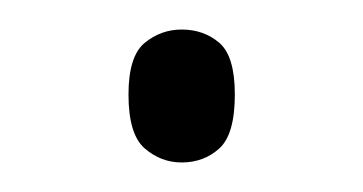

<svg xmlns="http://www.w3.org/2000/svg" viewBox="-20 -422 246 130"><path d="M103 -312Q89 -312 78 -321.5Q67 -331 67 -358Q67 -384 78 -393Q89 -402 103 -402Q118 -402 128.5 -393Q139 -384 139 -358Q139 -331 128.5 -321.5Q118 -312 103 -312Z"/></svg>

Font: Noto Serif Armenian ExtraLight
Style: Regular
Weight: 250
Version: Version 2.007